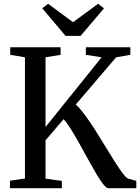

<svg xmlns="http://www.w3.org/2000/svg" viewBox="-20 -992 738 1012"><path d="M32.5 0V-39.5L111.5 -51V-690L34 -703V-743H299.5V-703L220 -690V-322.5L515.5 -690L432.5 -703V-743H667V-703L592 -690L379.5 -441Q402.5 -420 428.8 -384.2Q455 -348.5 482 -306Q509 -263.5 535.2 -220.2Q561.5 -177 584.8 -140.2Q608 -103.5 626 -79.5Q644 -55.5 654.5 -51L698.5 -38.5V0H551.5Q541 0 524.8 -20.2Q508.5 -40.5 488.8 -73.8Q469 -107 447 -147.2Q425 -187.5 402.2 -228.5Q379.5 -269.5 357.5 -305.2Q335.5 -341 315.5 -364L220 -252.5V-50.5L306 -38.5V0ZM325.5 -803 202.5 -948.5 233.5 -972 365 -875 497 -972 528 -948 405 -803Z"/></svg>

Font: Merriweather 60pt
Style: Regular
Weight: 400
Version: Version 2.100